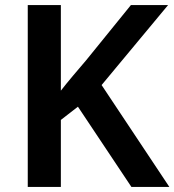

<svg xmlns="http://www.w3.org/2000/svg" viewBox="-20 -734 685 754"><path d="M645 0 379 -400 640 -714H494L318 -497C285 -458 250 -418 219 -378V-714H89V0H219V-263L286 -315L496 0Z"/></svg>

Font: Noto Sans Lao SemiBold
Style: Regular
Weight: 600
Designer: Monotype Design Team
Foundry: Monotype Imaging Inc.
Version: Version 2.003